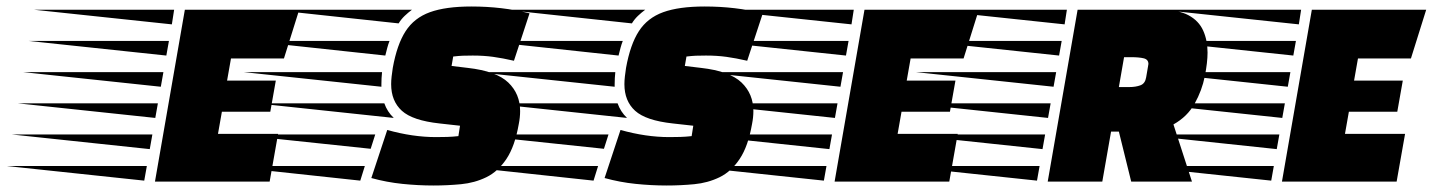

<svg xmlns="http://www.w3.org/2000/svg" viewBox="-273 -559 4418 591"><path d="M204 0 296 -529H648L601 -379H438L426 -311H576L559 -215H410L398 -147H583L557 0ZM256 -484 -168 -529H263ZM239 -388 -185 -433H247ZM222 -292 -202 -337H230ZM205 -196 -219 -241H213ZM188 -100 -236 -145H196ZM171 -3 -253 -48H179Z M1061 12Q1014 12 965.5 7Q917 2 870 -11L919 -159Q997 -137 1069 -137Q1087 -137 1103.5 -137.5Q1120 -138 1138 -140L1143 -172L1080 -179Q997 -188 964 -218Q931 -248 931 -300Q931 -311 932.5 -324Q934 -337 936 -350Q949 -422 975.5 -463Q1002 -504 1050.5 -521.5Q1099 -539 1178 -539Q1273 -539 1357 -518L1309 -372Q1274 -380 1245 -384Q1216 -388 1182 -388Q1163 -388 1151 -387.5Q1139 -387 1122 -385L1117 -356L1167 -350Q1255 -340 1291.5 -305Q1328 -270 1328 -217Q1328 -208 1327 -198Q1326 -188 1324 -178Q1312 -109 1286 -70Q1260 -31 1224 -13.5Q1188 4 1146 8Q1104 12 1061 12ZM954 -487 564 -529H995Q983 -520 972.5 -510Q962 -500 954 -487ZM913 -388 495 -433H926Q922 -423 919 -411.5Q916 -400 913 -388ZM901 -292 477 -337H903Q902 -328 901.5 -318.5Q901 -309 901 -300ZM939 -196 516 -241H910Q919 -215 939 -196ZM868 -101 451 -145H882ZM836 -3 418 -48H850Z M1779 12Q1732 12 1683.5 7Q1635 2 1588 -11L1637 -159Q1715 -137 1787 -137Q1805 -137 1821.5 -137.5Q1838 -138 1856 -140L1861 -172L1798 -179Q1715 -188 1682 -218Q1649 -248 1649 -300Q1649 -311 1650.5 -324Q1652 -337 1654 -350Q1667 -422 1693.5 -463Q1720 -504 1768.5 -521.5Q1817 -539 1896 -539Q1991 -539 2075 -518L2027 -372Q1992 -380 1963 -384Q1934 -388 1900 -388Q1881 -388 1869 -387.5Q1857 -387 1840 -385L1835 -356L1885 -350Q1973 -340 2009.5 -305Q2046 -270 2046 -217Q2046 -208 2045 -198Q2044 -188 2042 -178Q2030 -109 2004 -70Q1978 -31 1942 -13.5Q1906 4 1864 8Q1822 12 1779 12ZM1672 -487 1282 -529H1713Q1701 -520 1690.5 -510Q1680 -500 1672 -487ZM1631 -388 1213 -433H1644Q1640 -423 1637 -411.5Q1634 -400 1631 -388ZM1619 -292 1195 -337H1621Q1620 -328 1619.5 -318.5Q1619 -309 1619 -300ZM1657 -196 1234 -241H1628Q1637 -215 1657 -196ZM1586 -101 1169 -145H1600ZM1554 -3 1136 -48H1568Z M2296 0 2388 -529H2740L2693 -379H2530L2518 -311H2668L2651 -215H2502L2490 -147H2675L2649 0ZM2348 -484 1924 -529H2355ZM2331 -388 1907 -433H2339ZM2314 -292 1890 -337H2322ZM2297 -196 1873 -241H2305ZM2280 -100 1856 -145H2288ZM2263 -3 1839 -48H2271Z M2952 0 3044 -529H3298Q3354 -529 3385.5 -512Q3417 -495 3430.5 -465Q3444 -435 3444 -397Q3444 -367 3435.5 -324Q3427 -281 3404.5 -240.5Q3382 -200 3339 -176L3396 0H3209L3171 -154H3147L3120 0ZM3004 -484 2580 -529H3011ZM2987 -388 2563 -433H2995ZM3171 -291H3203Q3223 -291 3237.5 -296.5Q3252 -302 3255 -321L3261 -356Q3261 -358 3261.5 -359.5Q3262 -361 3262 -362Q3262 -376 3247.5 -379.5Q3233 -383 3209 -383H3187ZM2970 -292 2546 -337H2978ZM2953 -196 2529 -241H2961ZM2936 -100 2512 -145H2944ZM2919 -3 2495 -48H2927Z M3673 0 3765 -529H4117L4070 -379H3907L3895 -311H4045L4028 -215H3879L3867 -147H4052L4026 0ZM3725 -484 3301 -529H3732ZM3708 -388 3284 -433H3716ZM3691 -292 3267 -337H3699ZM3674 -196 3250 -241H3682ZM3657 -100 3233 -145H3665ZM3640 -3 3216 -48H3648Z"/></svg>

Font: Faster One
Style: Regular
Weight: 400
Designer: Eduardo Rodriguez Tunni
Foundry: Eduardo Rodriguez Tunni
Version: Version 1.003; ttfautohint (v1.8.4.7-5d5b);gftools[0.9.23]